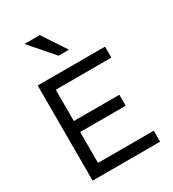

<svg xmlns="http://www.w3.org/2000/svg" viewBox="-213 -1019 1026 1136"><g transform="rotate(-30 300.5 -451.0)"><path d="M160 -286V-75H541V0H80V-650H540V-575H160V-361H471V-286ZM275 -741 135 -902H240L346 -741Z"/></g></svg>

Font: Syne
Style: Regular
Weight: 400
Designer: Lucas Descroix
Foundry: Bonjour Monde
Version: Version 2.200